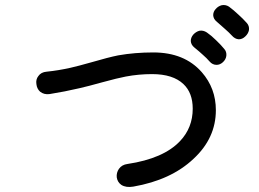

<svg xmlns="http://www.w3.org/2000/svg" viewBox="-20 -848 1040 770"><path d="M167 -560.5Q144.5 -558.6 133.8 -543Q123 -529.3 126 -510.7Q127.9 -492.2 140.6 -480.5Q156.2 -467.8 178.7 -470.7Q240.2 -480.5 297.9 -494.1Q333 -502 388.7 -517.6Q453.1 -535.2 484.4 -541Q536.1 -550.8 589.8 -550.8Q673.8 -550.8 715.8 -510.7Q752.9 -475.6 752.9 -412.1Q752.9 -335.9 702.1 -282.2Q635.7 -211.9 491.2 -190.4Q468.8 -187.5 457 -170.9Q446.3 -155.3 448.2 -136.7Q451.2 -117.2 466.8 -106.4Q485.4 -94.7 514.6 -99.6Q666 -126 755.9 -210.9Q845.7 -293.9 845.7 -406.2Q845.7 -494.1 789.1 -558.6Q719.7 -637.7 594.7 -637.7Q520.5 -637.7 454.1 -626Q415 -618.2 344.7 -597.7Q293 -583 262.7 -576.2Q214.8 -565.4 167 -560.5ZM809.6 -717.8Q794.9 -727.5 779.3 -724.6Q765.6 -720.7 754.9 -709Q745.1 -697.3 745.1 -683.6Q746.1 -668 759.8 -657.2Q780.3 -640.6 793.9 -627.9Q808.6 -615.2 820.3 -601.6Q832 -587.9 848.6 -587.9Q862.3 -587.9 874 -598.6Q885.7 -609.4 887.7 -624Q889.6 -640.6 878.9 -652.3Q865.2 -668.9 846.7 -686.5Q828.1 -705.1 809.6 -717.8ZM898.4 -821.3Q884.8 -830.1 869.1 -827.1Q854.5 -823.2 844.7 -811.5Q835 -800.8 835 -787.1Q835.9 -771.5 849.6 -760.7Q869.1 -744.1 882.8 -731.4Q898.4 -717.8 909.2 -706.1Q921.9 -691.4 937.5 -690.4Q952.1 -690.4 963.9 -702.1Q975.6 -712.9 978.5 -727.5Q980.5 -744.1 969.7 -755.9Q954.1 -773.4 936.5 -789.1Q917 -807.6 898.4 -821.3Z"/></svg>

Font: GungsuhChe
Style: Regular
Weight: 400
Monospace: yes
Version: Version 2.21